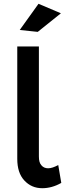

<svg xmlns="http://www.w3.org/2000/svg" viewBox="-20 -987 348 1012"><path d="M198 -116C189 -126 185 -141 185 -162V-742H71V-150C71 -101 83 -63 108 -36C133 -9 164 5 203 5C236 5 270 -4 303 -23L287 -117C266 -106 249 -100 234 -100C219 -100 207 -105 198 -116ZM183 -967 84 -829 179 -819 301 -917Z"/></svg>

Font: Argentum Sans
Style: Regular
Weight: 400
Designer: Julieta Ulanovsky
Foundry: Julieta Ulanovsky
Version: Version 5.001;March 29, 2019;FontCreator 11.5.0.2425 64-bit